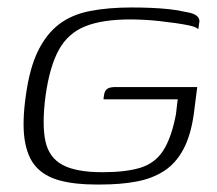

<svg xmlns="http://www.w3.org/2000/svg" viewBox="-20 -486 580 514"><path d="M237 8Q180 8 139.5 -3Q99 -14 76 -40Q53 -66 46 -112Q39 -158 49 -229Q59 -303 81.5 -349Q104 -395 138 -421Q172 -447 221 -456.5Q270 -466 332 -466Q358 -466 383 -465Q408 -464 432 -461.5Q456 -459 477 -454Q495 -451 502.5 -446.5Q510 -442 512.5 -436Q515 -430 513 -423L511 -408Q504 -414 488 -417.5Q472 -421 451 -424Q430 -427 407.5 -429.5Q385 -432 364.5 -433Q344 -434 329 -434Q254 -434 208 -415.5Q162 -397 137.5 -352.5Q113 -308 102 -230Q92 -153 101.5 -108.5Q111 -64 147.5 -44.5Q184 -25 254 -25Q317 -25 356 -37Q395 -49 417 -83Q439 -117 451 -180Q453 -195 454 -205.5Q455 -216 456 -220H257Q258 -234 261 -240.5Q264 -247 270.5 -250Q277 -253 291 -253H508L499 -182Q491 -124 471 -86.5Q451 -49 419.5 -28.5Q388 -8 345.5 0Q303 8 248 8Q246 8 243 8Q240 8 237 8Z"/></svg>

Font: Genos Light
Style: Italic
Weight: 300
Italic angle: -8°
Designer: Robert E. Leuschke
Foundry: Robert E. Leuschke
Version: Version 1.010